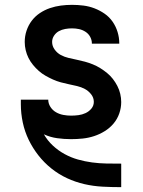

<svg xmlns="http://www.w3.org/2000/svg" viewBox="-20 -562 590 792"><path d="M479 210Q441 210 403 208Q365 206 328 197.5Q291 189 256.5 173Q222 157 192 133Q162 109 138.5 79Q115 49 98.5 15Q82 -19 74 -56.5Q66 -94 66 -132V-151H179Q179 -135 188 -121Q197 -107 211 -99Q225 -91 241 -88Q257 -85 273 -85Q288 -85 303.5 -87Q319 -89 333 -95.5Q347 -102 357 -114Q367 -126 367 -142Q367 -159 356 -173Q345 -187 330 -195Q315 -203 298 -207Q281 -211 264 -214.5Q247 -218 230.5 -222.5Q214 -227 198.5 -234Q183 -241 168 -249.5Q153 -258 140 -269.5Q127 -281 116 -294.5Q105 -308 97.5 -323Q90 -338 86 -355Q82 -372 82 -389Q82 -413 89.5 -435.5Q97 -458 111 -476.5Q125 -495 144.5 -508Q164 -521 186 -528.5Q208 -536 231 -539Q254 -542 277 -542Q301 -542 324.5 -539Q348 -536 370 -527.5Q392 -519 411.5 -505.5Q431 -492 444.5 -472.5Q458 -453 465 -430Q472 -407 472 -384V-382H359V-383Q359 -397 352 -410Q345 -423 332.5 -431Q320 -439 306 -442Q292 -445 277 -445Q263 -445 249 -442.5Q235 -440 223 -433.5Q211 -427 203 -415Q195 -403 195 -389Q195 -372 205.5 -357.5Q216 -343 231 -335Q246 -327 263 -323Q280 -319 297 -315.5Q314 -312 330.5 -307.5Q347 -303 363 -296.5Q379 -290 393.5 -281Q408 -272 421.5 -261Q435 -250 445.5 -236.5Q456 -223 464 -207.5Q472 -192 476 -175Q480 -158 480 -141Q480 -117 472 -94Q464 -71 448.5 -52.5Q433 -34 412 -21Q391 -8 368 -0.5Q345 7 321 9.5Q297 12 273 12Q244 12 215.5 8Q187 4 161 -8Q176 18 198 38.5Q220 59 246.5 73.5Q273 88 301.5 96Q330 104 359.5 108Q389 112 419 112.5Q449 113 479 113H480V210Z"/></svg>

Font: Lode Term
Style: Bold
Weight: 700
Monospace: yes
Designer: Belleve Invis
Foundry: Belleve Invis
Version: Version 29.2.0